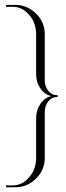

<svg xmlns="http://www.w3.org/2000/svg" viewBox="-20 -665 275 802"><path d="M4.9 -644.5H43.9Q93.8 -644.5 130.4 -608.4Q167 -572.3 167 -522.5V-329.1Q167 -304.2 181.6 -285.9Q196.3 -267.6 215.8 -267.6H220.7V-259.8H215.8Q195.8 -259.8 181.4 -241.2Q167 -222.7 167 -197.3V-4.9Q167 44.9 130.4 81.1Q93.8 117.2 43.9 117.2H4.9V109.4H33.2Q72.8 109.4 101.8 75.4Q130.9 41.5 130.9 -4.9V-171.9Q130.9 -205.6 149.4 -231.9Q168 -258.3 195.3 -263.7Q168 -268.6 149.4 -294.7Q130.9 -320.8 130.9 -354.5V-522.5Q130.9 -568.8 101.8 -602.8Q72.8 -636.7 33.2 -636.7H4.9Z"/></svg>

Font: Elaris
Style: Regular
Weight: 500
Version: Version 1.0